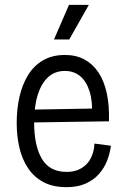

<svg xmlns="http://www.w3.org/2000/svg" viewBox="-20 -761 517 793"><path d="M255 12Q198 12 159 -9Q120 -30 95.5 -67Q71 -104 60 -151.5Q49 -199 49 -253Q49 -311 60.5 -361.5Q72 -412 96 -451Q120 -490 158 -512Q196 -534 248 -534Q294 -534 328.5 -515.5Q363 -497 386.5 -462Q410 -427 421 -376Q432 -325 430 -260L97 -255V-308L382 -313L360 -282Q363 -342 350 -383.5Q337 -425 311 -446.5Q285 -468 248 -468Q207 -468 179 -442.5Q151 -417 136 -370Q121 -323 121 -255Q121 -159 153 -105Q185 -51 255 -51Q282 -51 302.5 -59.5Q323 -68 337.5 -83Q352 -98 360.5 -120Q369 -142 370 -168L438 -159Q434 -127 422 -96.5Q410 -66 388 -41.5Q366 -17 333 -2.5Q300 12 255 12ZM266 -598H203L265 -741H347Z"/></svg>

Font: Bricolage Grotesque SemiCondensed Light
Style: Regular
Weight: 300
Width: 4
Designer: Mathieu Triay
Foundry: Atelier Triay
Version: Version 1.000;gftools[0.9.30]